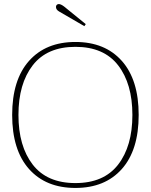

<svg xmlns="http://www.w3.org/2000/svg" viewBox="-20 -917 744 947"><path d="M272 -860Q256 -869 256 -883Q256 -889 260 -893Q264 -897 270 -897Q280 -897 296 -885L403 -798L396 -788ZM40 -350Q40 -523 123 -616.5Q206 -710 352 -710Q498 -710 581 -616.5Q664 -523 664 -350Q664 -177 581 -83.5Q498 10 352 10Q206 10 123 -83.5Q40 -177 40 -350ZM633 -350Q633 -504 562.5 -595Q492 -686 352 -686Q212 -686 141.5 -595Q71 -504 71 -350Q71 -196 141.5 -105Q212 -14 352 -14Q492 -14 562.5 -105Q633 -196 633 -350Z"/></svg>

Font: Taviraj Thin
Style: Regular
Weight: 250
Designer: Katatrad Team
Foundry: CadsonDemak
Version: Version 1.001